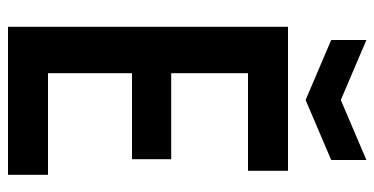

<svg xmlns="http://www.w3.org/2000/svg" viewBox="-248 -688 936 480"><g transform="rotate(90 220.0 -448.0)"><path d="M47 0V-700H407V-600H163V-408H378V-310H163V-100H417V0ZM380 -896V-808L230 -744L80 -808V-896L230 -832Z"/></g></svg>

Font: Tektur SemiCondensed Medium
Style: Regular
Weight: 500
Width: 4
Designer: Adam Jagosz
Foundry: Adam Jagosz
Version: Version 1.005;gftools[0.9.30]